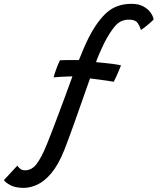

<svg xmlns="http://www.w3.org/2000/svg" viewBox="-219 -718 802 978"><path d="M451 -698.5Q487 -698.5 511.2 -685.2Q535.5 -672 548.5 -653.2Q561.5 -634.5 563.5 -618.5Q550 -604.5 529.5 -588Q509 -571.5 498.5 -565Q495 -581 483 -599.5Q471 -618 438 -618Q394.5 -618 366.2 -584.2Q338 -550.5 311 -497Q301.5 -478 289 -449.2Q276.5 -420.5 270 -401.5Q285 -400 310 -397.5Q335 -395 359.5 -391.8Q384 -388.5 397.5 -385Q391 -368.5 380.5 -344.2Q370 -320 360.5 -301.5Q355 -302.5 335.2 -305.5Q315.5 -308.5 289.2 -312.2Q263 -316 239.5 -318.5Q221.5 -268 198.8 -202.8Q176 -137.5 152.2 -71.2Q128.5 -5 108 47.5Q77.5 123 42.2 164.5Q7 206 -29 222.5Q-65 239 -97.5 239Q-141.5 239 -167 224.8Q-192.5 210.5 -199 199.5L-131 126Q-125.5 133.5 -116.2 141.5Q-107 149.5 -92 149.5Q-57 149.5 -32.5 117.2Q-8 85 19 19Q28.5 -4.5 43.8 -43.8Q59 -83 77 -131.2Q95 -179.5 114 -230.5Q133 -281.5 150 -329Q137 -329 117.8 -328Q98.5 -327 80.5 -326Q62.5 -325 54 -324Q58 -339 67.2 -365.2Q76.5 -391.5 86.5 -411Q97 -412 117 -412Q137 -412 156.2 -412Q175.5 -412 183 -412Q194 -440 206.5 -469.2Q219 -498.5 232 -524.5Q277 -612.5 326.5 -655.5Q376 -698.5 451 -698.5Z"/></svg>

Font: Grandstander
Style: Italic
Weight: 400
Italic angle: -15°
Designer: Tyler Finck
Foundry: Etcetera Type Co
Version: Version 1.200; ttfautohint (v1.8.3)